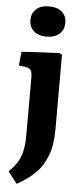

<svg xmlns="http://www.w3.org/2000/svg" viewBox="-65 -806 466 1070"><g transform="rotate(5 168.5 -271.5)"><path d="M165 -603Q120 -603 94 -625.5Q68 -648 68 -688Q68 -726 93.5 -749Q119 -772 165 -772Q212 -772 237.5 -749.5Q263 -727 263 -688Q263 -649 236.5 -626Q210 -603 165 -603ZM71 229 20 163Q64 123 82.5 76.5Q101 30 101 -41V-363Q101 -397 94 -408.5Q87 -420 65 -424L26 -430L34 -507L244 -518L260 -510V-95Q260 -4 236.5 56.5Q213 117 170.5 157.5Q128 198 71 229Z"/></g></svg>

Font: Literata
Style: Bold
Weight: 700
Designer: Latin by Veronika Burian and Jose Scaglione. Greek by Irene Vlachou. Cyrillic by Vera Evstafieva.
Foundry: TypeTogether
Version: Version 3.103; ttfautohint (v1.8.4.7-5d5b);gftools[0.9.29]